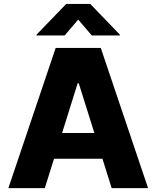

<svg xmlns="http://www.w3.org/2000/svg" viewBox="-20 -976 812 996"><path d="M385.7 -874.3 456.3 -791.9H601.6V-796.5L448.2 -955.6H323.5L169.7 -796.5V-791.9H315.3ZM559.3 0H748.2L502.8 -727.3H268.8L23.4 0H212.4L260.3 -152.7H511.4ZM302.2 -286.2 382.8 -544H388.5L469.5 -286.2Z"/></svg>

Font: TID UI Extra Bold
Style: Regular
Weight: 800
Designer: The TID Project Authors
Foundry: Bakken & Bæck
Version: Version 1.001;hotconv 1.0.109;makeotfexe 2.5.65596